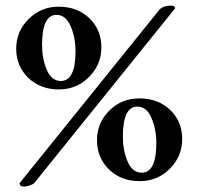

<svg xmlns="http://www.w3.org/2000/svg" viewBox="-20 -650 710 689"><path d="M182.6 -596.7Q130.9 -596.7 130.9 -488.3Q130.9 -439.5 147.9 -399.4Q165 -359.4 198.2 -359.4Q251 -359.4 251 -465.8Q251 -515.6 233.4 -556.2Q215.8 -596.7 182.6 -596.7ZM190.4 -626Q257.8 -626 300.8 -584.5Q343.8 -543 343.8 -480.5Q343.8 -418 299.3 -373.5Q254.9 -329.1 191.4 -329.1Q124 -329.1 81.1 -371.1Q38.1 -413.1 38.1 -475.6Q38.1 -537.1 82.5 -581.5Q127 -626 190.4 -626ZM472.7 -267.6Q420.9 -267.6 420.9 -159.2Q420.9 -110.4 438 -70.3Q455.1 -30.3 488.3 -30.3Q541 -30.3 541 -136.7Q541 -186.5 523.4 -227.1Q505.9 -267.6 472.7 -267.6ZM480.5 -296.9Q547.9 -296.9 590.8 -255.4Q633.8 -213.9 633.8 -151.4Q633.8 -88.9 589.4 -44.4Q544.9 0 481.4 0Q414.1 0 371.1 -42Q328.1 -84 328.1 -146.5Q328.1 -209 372.1 -252.9Q416 -296.9 480.5 -296.9ZM608.4 -620.1 104.5 4.9Q101.6 9.8 88.9 14.6Q76.2 19.5 64.5 19.5Q57.6 19.5 54.2 16.6Q50.8 13.7 50.8 10.7L49.8 7.8L553.7 -617.2Q568.4 -629.9 592.8 -629.9Q608.4 -629.9 608.4 -620.1Z"/></svg>

Font: Crimson
Style: Bold
Weight: 700
Version: Version 0.8 ; ttfautohint (v1.00) -l 8 -r 50 -G 200 -x 14 -D